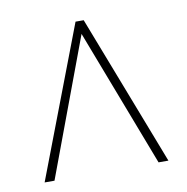

<svg xmlns="http://www.w3.org/2000/svg" viewBox="-58 -771 542 556"><g transform="rotate(-10 212.5 -492.5)"><path d="M199 -714 30 -271H59L210 -676L365 -271H394L223 -714Z"/></g></svg>

Font: Noto Serif Sinhala ExtraCondensed Thin
Style: Regular
Weight: 100
Width: 2
Designer: Jelle Bosma - Monotype Design Team
Foundry: Monotype Imaging Inc.
Version: Version 2.007